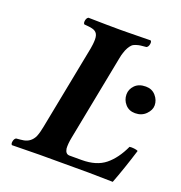

<svg xmlns="http://www.w3.org/2000/svg" viewBox="-120 -750 804 854"><g transform="rotate(20 282.5 -322.5)"><path d="M342.8 -42Q412.6 -42 453.6 -75.2Q494.6 -108.4 522.9 -169.9Q531.7 -171.4 544.4 -169.9Q557.1 -168.5 563 -165Q533.7 -70.3 505.9 2Q418.9 0 391.1 0H176.8H160.2L28.8 2Q22.9 -2.4 25.4 -15.1Q27.8 -27.8 36.1 -32.2Q60.1 -34.2 70.8 -36.1Q103.5 -42 119.1 -73.2Q127.9 -94.7 132.8 -122.1L210.9 -522.9Q214.8 -547.4 214.8 -554.2Q216.8 -579.6 209.7 -591.8Q202.6 -604 186 -607.9Q175.8 -610.8 147.9 -612.8Q142.1 -617.2 144.3 -629.9Q146.5 -642.6 154.8 -647Q252.4 -645 303.2 -645Q319.8 -645 337.9 -645.3Q356 -645.5 387 -646Q418 -646.5 449.2 -647Q455.1 -642.6 452.6 -629.9Q450.2 -617.2 441.9 -612.8Q423.8 -611.3 414.8 -610.1Q405.8 -608.9 394 -605.2Q382.3 -601.6 376 -595.2Q369.6 -588.9 363.3 -577.9Q356.9 -566.9 352.1 -550.8Q349.1 -543.5 345.2 -522.9L267.1 -121.1Q260.7 -88.9 262.2 -66.9Q266.1 -42 285.2 -42ZM430.2 -384.8Q430.2 -409.2 448.5 -428Q466.8 -446.8 500 -446.8Q529.3 -446.8 547.1 -426.3Q564.9 -405.8 564.9 -380.9Q564.9 -358.9 545.2 -338.9Q525.4 -318.8 494.1 -318.8Q465.3 -318.8 447.8 -338.6Q430.2 -358.4 430.2 -384.8Z"/></g></svg>

Font: Common Serif
Style: Bold Italic
Weight: 700
Italic angle: -12°
Designer: Philipp H. Poll, Khaled Hosny
Foundry: Stefan Peev, Context Ltd.
Version: Version 1.026